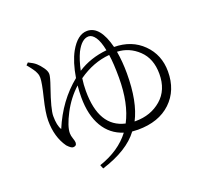

<svg xmlns="http://www.w3.org/2000/svg" viewBox="-134 -924 1269 1156"><g transform="rotate(-20 500.0 -346.0)"><path d="M613.3 -141.6H621.1Q717.8 -141.6 784.7 -199.2Q851.6 -256.8 851.6 -360.4Q851.6 -458 793 -513.7Q734.4 -569.3 657.2 -572.3Q668.9 -504.9 668.9 -429.7Q668.9 -248 613.3 -141.6ZM400.4 -414.1Q400.4 -183.6 558.6 -148.4Q615.2 -255.9 615.2 -421.9Q615.2 -511.7 606.4 -570.3Q502 -561.5 406.2 -494.1Q400.4 -455.1 400.4 -414.1ZM448.2 -649.4Q426.8 -604.5 413.1 -539.1Q494.1 -591.8 600.6 -602.5Q588.9 -662.1 569.3 -689.9Q549.8 -717.8 527.3 -717.8Q483.4 -717.8 448.2 -649.4ZM117.2 -681.6 130.9 -695.3Q162.1 -680.7 178.7 -666Q195.3 -651.4 211.9 -627.9Q228.5 -604.5 228.5 -585.9Q228.5 -567.4 208 -508.8Q164.1 -382.8 164.1 -339.8Q164.1 -278.3 182.6 -250Q249 -409.2 371.1 -507.8Q386.7 -604.5 420.9 -667Q468.8 -752 530.3 -752Q613.3 -752 650.4 -605.5Q762.7 -604.5 834 -533.7Q905.3 -462.9 905.3 -356.4Q905.3 -235.4 827.6 -161.6Q750 -87.9 616.2 -87.9Q602.5 -87.9 579.1 -89.8Q507.8 6.8 338.9 59.6L329.1 35.2Q460 -8.8 529.3 -100.6Q448.2 -126 404.8 -199.7Q361.3 -273.4 361.3 -386.7Q361.3 -428.7 365.2 -462.9Q303.7 -407.2 263.2 -329.6Q222.7 -252 222.7 -208Q222.7 -192.4 229.5 -172.9Q236.3 -153.3 236.3 -144.5Q236.3 -122.1 212.9 -122.1Q200.2 -122.1 176.8 -147.5Q126 -218.8 126 -324.2Q126 -374 147.9 -462.9Q169.9 -551.8 169.9 -583Q169.9 -590.8 168.5 -598.6Q167 -606.4 163.1 -615.2Q159.2 -624 156.2 -629.4Q153.3 -634.8 146.5 -644Q139.6 -653.3 137.2 -656.7Q134.8 -660.2 126.5 -670.4Q118.2 -680.7 117.2 -681.6Z"/></g></svg>

Font: GenYoMin TW TTF Light
Style: Regular
Weight: 300
Version: Version 1.300